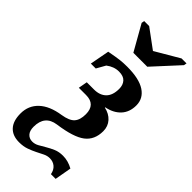

<svg xmlns="http://www.w3.org/2000/svg" viewBox="-323 -752 1015 1015"><g transform="rotate(45 184.0 -244.5)"><path d="M65.9 103.5Q65.9 133.3 79.8 148.7Q93.8 164.1 116.2 164.1Q135.3 164.1 152.8 154.3Q170.4 144.5 189.9 132.8Q209.5 121.1 232.2 111.3Q254.9 101.6 284.7 101.6Q322.8 101.6 359.9 122.1L343.3 215.8H308.1Q303.2 189 286.1 174.6Q269 160.2 244.6 160.2Q226.1 160.2 208.3 168.9Q190.4 177.7 170.2 188Q149.9 198.2 125.5 207Q101.1 215.8 69.3 215.8Q20.5 215.8 -6.1 187Q-32.7 158.2 -32.7 102.5Q-32.7 43.5 8.3 4.9Q49.3 -33.7 127 -45.4Q176.3 -53.2 195.6 -74.7Q214.8 -96.2 214.8 -138.7Q214.8 -211.4 143.1 -211.4H89.4L98.6 -261.7H152.8Q195.8 -261.7 220.2 -285.9Q244.6 -310.1 244.6 -358.4Q244.6 -387.2 228.8 -404.8Q212.9 -422.4 179.2 -422.4Q142.1 -422.4 108.9 -397L80.6 -346.7H43.9L64.5 -456.1Q115.7 -465.8 139.6 -468.5Q163.6 -471.2 191.9 -471.2Q281.2 -471.2 325.9 -441.7Q370.6 -412.1 370.6 -360.4Q370.6 -310.1 341.3 -278.6Q312 -247.1 261.7 -237.3L261.2 -234.4Q298.3 -226.6 320.8 -201.7Q343.3 -176.8 343.3 -140.6Q343.3 -75.7 298.8 -41.5Q254.4 -7.3 144.5 7.8Q65.9 19 65.9 103.5ZM400.9 -705.1 397.9 -689 266.6 -545.9H162.6L81.5 -689L84.5 -705.1H121.6L229 -626L363.8 -705.1Z"/></g></svg>

Font: Liberation Serif
Style: Bold Italic
Weight: 700
Italic angle: -16.333°
Designer: Steve Matteson
Foundry: Ascender Corporation
Version: Version 2.1.5